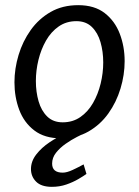

<svg xmlns="http://www.w3.org/2000/svg" viewBox="-20 -523 539 744"><path d="M216 13Q153 13 113 -17.5Q73 -48 54.5 -97.5Q36 -147 36 -204Q36 -257 52 -310Q68 -363 99 -406.5Q130 -450 176 -476.5Q222 -503 283 -503Q346 -503 385.5 -472.5Q425 -442 444 -392.5Q463 -343 463 -286Q463 -233 447 -180Q431 -127 400 -83.5Q369 -40 323 -13.5Q277 13 216 13ZM223 -49Q262 -49 291.5 -69.5Q321 -90 340.5 -124Q360 -158 370 -199Q380 -240 380 -281Q380 -323 369.5 -359.5Q359 -396 336 -418.5Q313 -441 276 -441Q237 -441 207.5 -420.5Q178 -400 158.5 -366Q139 -332 129 -291Q119 -250 119 -209Q119 -167 129.5 -130.5Q140 -94 163 -71.5Q186 -49 223 -49ZM316 -11Q301 -4 278.5 7.5Q256 19 234 34.5Q212 50 197 69Q182 88 182 111Q182 146 223 146Q239 146 261.5 135.5Q284 125 304 114L315 151Q304 159 283.5 171Q263 183 237 192Q211 201 181 201Q140 201 120 181Q100 161 100 132Q100 102 120.5 75.5Q141 49 172.5 28Q204 7 237.5 -7.5Q271 -22 298 -28Z"/></svg>

Font: Rosario Light
Style: Italic
Weight: 300
Italic angle: -8.05°
Designer: Hector Gatti
Foundry: Omnibus Type
Version: Version 1.101; ttfautohint (v1.8.1.43-b0c9)